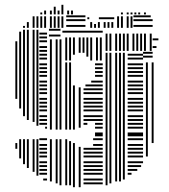

<svg xmlns="http://www.w3.org/2000/svg" viewBox="-20 -564 706 800"><path d="M52 56H44V32H52ZM52 -152H44V-392H52ZM68 96H60V16H68ZM68 -112H60V-432H68ZM84 120H76V16H84ZM84 -80H76V-440H84ZM100 136H92V16H100ZM100 -64H92V-440H100ZM124 152H116V16H124ZM124 -56H116V-440H124ZM140 168H132V16H140ZM140 -40H132V-440H140ZM176 188H160V180H176ZM176 164H144V156H176ZM176 148H144V140H176ZM176 132H144V124H176ZM176 116H144V108H176ZM176 92H144V84H176ZM176 76H144V68H176ZM176 60H144V52H176ZM176 44H144V36H176ZM176 20H144V12H176ZM176 -28H168V-36H176ZM176 -44H144V-52H176ZM176 -60H144V-68H176ZM176 -76H144V-84H176ZM176 -100H144V-108H176ZM176 -116H144V-124H176ZM176 -132H144V-140H176ZM176 -148H144V-156H176ZM176 -172H144V-180H176ZM176 -188H144V-196H176ZM176 -204H144V-212H176ZM176 -220H144V-228H176ZM176 -244H144V-252H176ZM176 -260H144V-268H176ZM176 -276H144V-284H176ZM176 -292H144V-300H176ZM176 -316H144V-324H176ZM176 -332H144V-340H176ZM176 -348H144V-356H176ZM176 -364H144V-372H176ZM176 -388H144V-396H176ZM176 -404H144V-412H176ZM176 -420H144V-428H176ZM196 192H188V16H196ZM196 -24H188V-400H196ZM220 200H212V16H220ZM220 -24H212V-400H220ZM236 208H228V16H236ZM236 -24H228V-400H236ZM232 -412H184V-420H232ZM232 -436H184V-444H232ZM260 208H252V16H260ZM260 -24H252V-304H260ZM276 208H268V24H276ZM276 -24H268V-304H276ZM292 216H284V32H292ZM292 -24H284V-208H292ZM316 216H308V48H316ZM316 -32H308V-200H316ZM408 204H328V196H408ZM408 188H328V180H408ZM408 164H328V156H408ZM408 148H328V140H408ZM408 132H328V124H408ZM408 116H328V108H408ZM408 92H328V84H408ZM408 76H328V68H408ZM408 60H328V52H408ZM408 44H368V36H408ZM408 20H368V12H408ZM408 4H376V-4H408ZM408 -4H376V-12H408ZM408 -28H376V-36H408ZM344 -44H328V-52H344ZM408 -44H376V-52H408ZM408 -60H328V-68H408ZM408 -76H328V-84H408ZM408 -100H328V-108H408ZM408 -116H328V-124H408ZM408 -132H328V-140H408ZM408 -148H328V-156H408ZM408 -172H328V-180H408ZM408 -188H328V-196H408ZM408 -204H336V-212H408ZM408 -220H360V-228H408ZM408 -244H376V-252H408ZM408 -260H376V-268H408ZM408 -276H376V-284H408ZM408 -292H376V-300H408ZM260 -312H252V-408H260ZM276 -312H268V-408H276ZM292 -336H284V-408H292ZM316 -344H308V-408H316ZM332 -344H324V-408H332ZM348 -328H340V-408H348ZM364 -312H356V-408H364ZM388 -312H380V-408H388ZM404 -312H396V-408H404ZM408 -428H240V-436H408ZM428 208H420V-344H428ZM444 200H436V-344H444ZM468 192H460V-344H468ZM484 192H476V-344H484ZM500 184H492V-344H500ZM528 164H512V156H528ZM552 148H512V140H552ZM568 132H512V124H568ZM576 116H512V108H576ZM576 92H512V84H576ZM576 76H512V68H576ZM576 60H512V52H576ZM576 44H512V36H576ZM576 20H512V12H576ZM576 4H512V-4H576ZM576 -4H512V-12H576ZM576 -28H512V-36H576ZM576 -44H512V-52H576ZM576 -60H512V-68H576ZM576 -76H512V-84H576ZM576 -100H512V-108H576ZM576 -116H512V-124H576ZM576 -132H512V-140H576ZM576 -148H512V-156H576ZM576 -172H512V-180H576ZM576 -188H512V-196H576ZM576 -204H512V-212H576ZM576 -220H512V-228H576ZM576 -244H512V-252H576ZM576 -260H512V-268H576ZM576 -276H512V-284H576ZM576 -292H512V-300H576ZM576 -316H512V-324H576ZM576 -332H512V-340H576ZM596 88H588V-304H596ZM620 32H612V-304H620ZM616 -324H576V-332H616ZM616 -340H576V-348H616ZM428 -352H420V-424H428ZM444 -352H436V-424H444ZM468 -352H460V-424H468ZM484 -352H476V-424H484ZM500 -352H492V-424H500ZM516 -352H508V-424H516ZM540 -352H532V-424H540ZM556 -352H548V-424H556ZM572 -352H564V-424H572ZM588 -352H580V-424H588ZM612 -352H604V-424H612ZM632 -364H616V-372H632ZM640 -396H616V-404H640ZM84 -448H76V-456H84ZM100 -448H92V-472H100ZM124 -448H116V-496H124ZM140 -448H132V-496H140ZM156 -448H148V-496H156ZM172 -448H164V-496H172ZM196 -448H188V-496H196ZM212 -448H204V-496H212ZM228 -448H220V-496H228ZM244 -448H236V-496H244ZM336 -452H256V-460H336ZM336 -476H256V-484H336ZM336 -492H256V-500H336ZM364 -448H356V-472H364ZM380 -448H372V-464H380ZM396 -448H388V-472H396ZM420 -448H412V-472H420ZM436 -448H428V-472H436ZM452 -448H444V-472H452ZM352 -484H344V-492H352ZM456 -484H392V-492H456ZM476 -448H468V-496H476ZM492 -448H484V-496H492ZM516 -448H508V-496H516ZM532 -448H524V-496H532ZM616 -452H536V-460H616ZM616 -476H536V-484H616ZM608 -492H536V-500H608ZM156 -504H148V-512H156ZM172 -504H164V-520H172ZM196 -504H188V-520H196ZM212 -504H204V-520H212ZM228 -504H220V-520H228ZM244 -504H236V-520H244ZM268 -504H260V-520H268ZM284 -504H276V-520H284ZM492 -504H484V-512H492ZM516 -504H508V-512H516ZM532 -504H524V-512H532ZM548 -504H540V-512H548ZM564 -504H556V-512H564ZM588 -504H580V-512H588ZM212 -520H204V-536H212ZM244 -520H236V-544H244Z"/></svg>

Font: Rubik Lines
Style: Regular
Weight: 400
Designer: Hubert and Fischer, NaN
Foundry: Hubert and Fischer, NaN
Version: Version 2.201